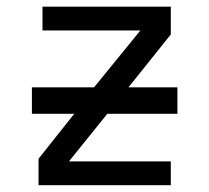

<svg xmlns="http://www.w3.org/2000/svg" viewBox="-20 -547 618 567"><path d="M105.5 -527.3H484.4V-445.3L359.4 -289.1H503.9V-210.9H339.8H296.9L183.6 -70.3H484.4V0H93.8V-78.1L199.2 -210.9H74.2V-289.1H257.8L394.5 -457H105.5Z"/></svg>

Font: 和音 by 宁静之雨，公众号njzyshare
Style: Regular
Weight: 400
Designer: Steve Matteson
Foundry: Ascender Corporation
Version: Version 6.00;June 8, 2018;FontCreator 11.0.0.2388 32-bit